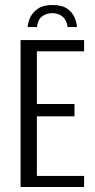

<svg xmlns="http://www.w3.org/2000/svg" viewBox="-20 -752 382 772"><path d="M191.1 -731.9Q229.4 -731.9 250.4 -717Q271.4 -702 279.9 -681.7Q288.4 -661.3 289.2 -643.2H252Q248.5 -671.1 231.5 -685.1Q214.6 -699.1 190.8 -699.1Q165.5 -699.1 148.6 -685.6Q131.7 -672.1 128.6 -643.2H91.1Q92.6 -663.9 102.7 -684.1Q112.9 -704.3 134 -718.1Q155 -731.9 191.1 -731.9ZM62.7 0V-591H318.1V-545.5H128.3V-333.7H279.6V-284.2H128.3V-44.6H318.1V0Z"/></svg>

Font: Alumni Sans Thin
Style: Regular
Weight: 100
Designer: Robert E. Leuschke
Foundry: Robert E. Leuschke
Version: Version 1.018